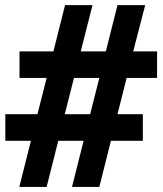

<svg xmlns="http://www.w3.org/2000/svg" viewBox="-20 -738 642 758"><path d="M102.1 -182.1H1V-287.1H127.9L164.1 -430.2H57.1V-535.2H190.9L236.8 -717.8H345.2L298.8 -535.2H397.9L443.8 -717.8H553.2L505.9 -535.2H600.1V-430.2H480L443.8 -287.1H543.9V-182.1H418L372.1 0H264.2L310.1 -182.1H210L164.1 0H56.2ZM335.9 -287.1 372.1 -430.2H272L235.8 -287.1Z"/></svg>

Font: Hack
Style: Bold
Weight: 700
Monospace: yes
Designer: Christopher Simpkins
Foundry: Christopher Simpkins
Version: Version 2.017